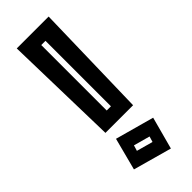

<svg xmlns="http://www.w3.org/2000/svg" viewBox="-208 -625 643 643"><g transform="rotate(-45 114.0 -303.0)"><path d="M49 -194 39 -604H190L180 -194ZM125 -244V-554H105V-244ZM167 -2 30 -40 60 -155 198 -117ZM81 -77 139 -61 145 -81 87 -97Z"/></g></svg>

Font: Blaka Hollow
Style: Regular
Weight: 400
Designer: Mohamed Gaber
Foundry: Kief Type Foundry
Version: Version 1.003; ttfautohint (v1.8.4.7-5d5b)